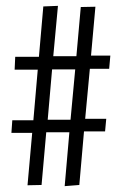

<svg xmlns="http://www.w3.org/2000/svg" viewBox="-20 -646 415 656"><path d="M201 -10 251 -14 267 -197H339L343 -240H271L287 -411H353L357 -456H291L306 -623L256 -622L241 -454H162L178 -626L128 -624L113 -452H32L30 -408H109L94 -235H22L19 -192H90L74 -13L122 -14L138 -194H217ZM143 -237 158 -409H237L221 -237Z"/></svg>

Font: Inconsolata Condensed
Style: Regular
Weight: 400
Width: 3
Monospace: yes
Designer: Raph Levien, Cyreal, Brenton Simpson
Foundry: Raph Levien, Cyreal, Google
Version: Version 3.100